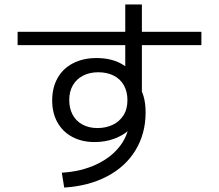

<svg xmlns="http://www.w3.org/2000/svg" viewBox="-20 -803 978 857"><path d="M411.6 -69.8C365.7 -48 313.8 -35.5 255.9 -32.2L266.6 34.2C339.5 29.6 403.5 12.9 458.5 -16.1C513.5 -45.1 555.8 -84.1 585.4 -133.3C615.1 -182.5 629.9 -238.3 629.9 -300.8C629.9 -321.6 628.1 -340.8 624.5 -358.4C620.9 -376 614.9 -392.6 606.4 -408.2L613.3 -368.2V-783.2H539.1V-435.5L590.8 -454.1C571.3 -483.4 546.5 -505.7 516.6 -521C486.7 -536.3 451.5 -543.9 411.1 -543.9C371.4 -543.9 336.6 -536.3 306.6 -521C276.7 -505.7 253.6 -483.7 237.3 -455.1C221 -426.4 212.9 -392.9 212.9 -354.5C212.9 -317.4 220.7 -284.8 236.3 -256.8C252 -228.8 274.1 -207.2 302.7 -191.9C331.4 -176.6 364.6 -168.9 402.3 -168.9C433.6 -168.9 462.6 -173.8 489.3 -183.6C516 -193.4 538.6 -206.7 557.1 -223.6C575.7 -240.6 587.9 -259.8 593.8 -281.2L557.6 -294.9V-273.4C557.6 -230.5 544.8 -191.2 519 -155.8C493.3 -120.3 457.5 -91.6 411.6 -69.8ZM482.4 -245.6C462.2 -236.2 439.8 -231.4 415 -231.4C389.6 -231.4 367.4 -236.7 348.1 -247.1C328.9 -257.5 314.3 -272.1 304.2 -291C294.1 -309.9 289.1 -331.7 289.1 -356.4C289.1 -381.8 294.4 -403.8 305.2 -422.4C315.9 -440.9 331.1 -455.2 350.6 -465.3C370.1 -475.4 392.9 -480.5 418.9 -480.5C445 -480.5 467.9 -475.4 487.8 -465.3C507.6 -455.2 522.8 -440.8 533.2 -421.9C543.6 -403 548.8 -381.2 548.8 -356.4C548.8 -329.1 542.8 -306.2 530.8 -287.6C518.7 -269 502.6 -255 482.4 -245.6ZM58.6 -661.1V-601.6H878.9V-661.1Z"/></svg>

Font: Pretendard Variable
Style: Regular
Weight: 400
Designer: Base glyphs from Inter by Rasmus Andersson; Hangeul glyphs from Noto Sans CJK(Source Han Sans) by Jang Soo-young and Kan
Foundry: Kil Hyung-jin
Version: Version 1.309;Glyphs 3.2 (3225)